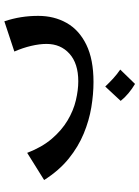

<svg xmlns="http://www.w3.org/2000/svg" viewBox="101 -544 641 883"><g transform="rotate(-90 421.5 -102.5)"><path d="M486 7Q430 7 369.5 -3Q309 -13 248.5 -38Q188 -63 133.5 -107Q79 -151 35 -220L160 -298Q186 -230 225 -184.5Q264 -139 309.5 -112Q355 -85 402 -74Q449 -63 489 -63Q571 -63 616 -103.5Q661 -144 661 -209Q661 -241 652 -279.5Q643 -318 626 -357L765 -403Q778 -364 784 -326Q790 -288 790 -247Q790 -174 757.5 -116.5Q725 -59 657.5 -26Q590 7 486 7ZM477 198Q455 185 434.5 168Q414 151 399 132L465 61Q484 81 502 97.5Q520 114 543 130Z"/></g></svg>

Font: Marhey Light
Style: Regular
Weight: 400
Version: Version 1.000